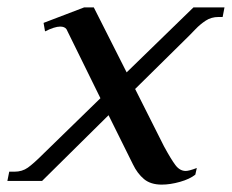

<svg xmlns="http://www.w3.org/2000/svg" viewBox="-48 -490 628 520"><path d="M560 -470 555 -444H544Q524 -444 509 -434Q494 -424 482 -411.5Q470 -399 465 -394L318 -249L396 -94Q415 -59 427 -43Q439 -27 455 -27Q464 -27 485 -35L481 -17Q466 -5 439.5 2.5Q413 10 390 10Q360 10 342 -5Q324 -20 312 -45L246 -178L66 0H-28L-23 -25H-9Q12 -25 27.5 -36Q43 -47 71 -75L224 -224L132 -411Q127 -418 115 -418Q100 -418 74 -405L70 -428L180 -470H206L295 -294L476 -470Z"/></svg>

Font: Taviraj
Style: Italic
Weight: 400
Italic angle: -12°
Designer: Katatrad Team
Foundry: CadsonDemak
Version: Version 1.001